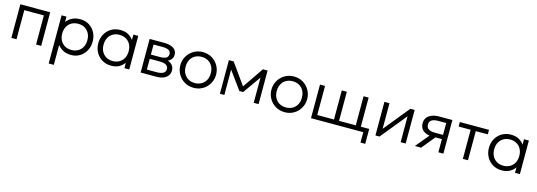

<svg xmlns="http://www.w3.org/2000/svg" viewBox="11 -1483 7481 2677"><g transform="rotate(15 3752.0 -145.0)"><path d="M82 0V-485H512.5V0H438.5V-420H156V0Z M677 210V-485H747.5V-408Q778.5 -448 825.5 -474Q872.5 -500 946 -500Q1018.5 -500 1073.8 -465.5Q1129 -431 1159.8 -372.5Q1190.5 -314 1190.5 -242.5Q1190.5 -189.5 1172.8 -142.8Q1155 -96 1122.5 -60.5Q1090 -25 1045 -5Q1000 15 945.5 15Q878.5 15 830.5 -10.2Q782.5 -35.5 751 -77V210ZM932.5 -53.5Q985.5 -53.5 1026.5 -76.8Q1067.5 -100 1090.8 -142.2Q1114 -184.5 1114 -242.5Q1114 -300.5 1090.5 -343Q1067 -385.5 1026.2 -408.5Q985.5 -431.5 932.5 -431.5Q879.5 -431.5 838.5 -408.5Q797.5 -385.5 774.2 -343Q751 -300.5 751 -242.5Q751 -184.5 774.2 -142.2Q797.5 -100 838.5 -76.8Q879.5 -53.5 932.5 -53.5Z M1523.5 15Q1449 15 1392.2 -19.5Q1335.5 -54 1303.5 -112.5Q1271.5 -171 1271.5 -242.5Q1271.5 -296 1289.8 -342.8Q1308 -389.5 1341.5 -425Q1375 -460.5 1421.5 -480.2Q1468 -500 1523.5 -500Q1598.5 -500 1647 -468.8Q1695.5 -437.5 1724.5 -390.5L1713.5 -374.5V-485H1783.5V0H1713.5V-110.5L1724.5 -94.5Q1695.5 -47.5 1647 -16.2Q1598.5 15 1523.5 15ZM1529 -53.5Q1581.5 -53.5 1622.5 -76.8Q1663.5 -100 1686.8 -142.2Q1710 -184.5 1710 -242.5Q1710 -300.5 1686.8 -343Q1663.5 -385.5 1622.5 -408.5Q1581.5 -431.5 1529 -431.5Q1476 -431.5 1435.2 -408.5Q1394.5 -385.5 1371.2 -343Q1348 -300.5 1348 -242.5Q1348 -184.5 1371.2 -142.2Q1394.5 -100 1435.2 -76.8Q1476 -53.5 1529 -53.5Z M1948 0V-485H2163Q2242.5 -485 2292.5 -453.2Q2342.5 -421.5 2342.5 -359Q2342.5 -333 2330.8 -311Q2319 -289 2297 -273Q2275 -257 2244 -249L2242.5 -265Q2302 -254 2332.5 -220.8Q2363 -187.5 2363 -139.5Q2363 -96.5 2340.2 -65.2Q2317.5 -34 2275.2 -17Q2233 0 2175.5 0ZM2021 -62H2165Q2224.5 -62 2257 -81.2Q2289.5 -100.5 2289.5 -140Q2289.5 -179.5 2257 -198.5Q2224.5 -217.5 2165 -217.5H2007.5V-278.5H2154Q2209.5 -278.5 2240 -295.2Q2270.5 -312 2270.5 -350.5Q2270.5 -389.5 2240.2 -406.5Q2210 -423.5 2154 -423.5H2021Z M2714 15Q2640 15 2581.5 -20Q2523 -55 2489.5 -113.8Q2456 -172.5 2456 -242.5Q2456 -295 2475.2 -341.5Q2494.5 -388 2529.5 -423.8Q2564.5 -459.5 2611.5 -479.8Q2658.5 -500 2714 -500Q2788.5 -500 2846.8 -465Q2905 -430 2938.5 -371.2Q2972 -312.5 2972 -242.5Q2972 -190.5 2952.8 -143.8Q2933.5 -97 2899 -61.2Q2864.5 -25.5 2817.2 -5.2Q2770 15 2714 15ZM2714 -53.5Q2767 -53.5 2808 -76.8Q2849 -100 2872.2 -142.2Q2895.5 -184.5 2895.5 -242.5Q2895.5 -300.5 2872.2 -343Q2849 -385.5 2808 -408.5Q2767 -431.5 2714 -431.5Q2661 -431.5 2620 -408.5Q2579 -385.5 2555.8 -343Q2532.5 -300.5 2532.5 -242.5Q2532.5 -184.5 2556 -142.2Q2579.5 -100 2620.2 -76.8Q2661 -53.5 2714 -53.5Z M3092 0V-485H3158H3161L3393 -160L3360.5 -159L3583.5 -485H3650.5V0H3580L3580.5 -389.5L3594 -383L3399 -107H3344.5L3143 -384L3156 -390L3156.5 0Z M4029 15Q3955 15 3896.5 -20Q3838 -55 3804.5 -113.8Q3771 -172.5 3771 -242.5Q3771 -295 3790.2 -341.5Q3809.5 -388 3844.5 -423.8Q3879.5 -459.5 3926.5 -479.8Q3973.5 -500 4029 -500Q4103.5 -500 4161.8 -465Q4220 -430 4253.5 -371.2Q4287 -312.5 4287 -242.5Q4287 -190.5 4267.8 -143.8Q4248.5 -97 4214 -61.2Q4179.5 -25.5 4132.2 -5.2Q4085 15 4029 15ZM4029 -53.5Q4082 -53.5 4123 -76.8Q4164 -100 4187.2 -142.2Q4210.5 -184.5 4210.5 -242.5Q4210.5 -300.5 4187.2 -343Q4164 -385.5 4123 -408.5Q4082 -431.5 4029 -431.5Q3976 -431.5 3935 -408.5Q3894 -385.5 3870.8 -343Q3847.5 -300.5 3847.5 -242.5Q3847.5 -184.5 3871 -142.2Q3894.5 -100 3935.2 -76.8Q3976 -53.5 4029 -53.5Z M5161.5 150V0H5064V-65H5230V150ZM4407 0V-485H4480V-65H4721.5V-485H4794.5V-65H5036V-485H5109V0Z M5337 0V-485H5410V-115L5711.5 -485H5773.5V0H5701V-374L5396.5 0Z M5906.5 0 6106 -242 6116.5 -190Q6053 -189.5 6011 -208Q5969 -226.5 5948.5 -259.5Q5928 -292.5 5928 -337Q5928 -384 5953 -417Q5978 -450 6023 -467.5Q6068 -485 6127.5 -485H6318V0H6245.5V-422.5H6132.5Q6068.5 -422.5 6036.5 -401.8Q6004.5 -381 6004.5 -338Q6004.5 -295.5 6034.5 -273.5Q6064.5 -251.5 6123.5 -251.5H6258.5V-190.5H6152.5L5996.5 0Z M6599 0V-420H6425.5V-485H6846.5V-420H6673V0Z M7162 15Q7087.5 15 7030.8 -19.5Q6974 -54 6942 -112.5Q6910 -171 6910 -242.5Q6910 -296 6928.2 -342.8Q6946.5 -389.5 6980 -425Q7013.5 -460.5 7060 -480.2Q7106.5 -500 7162 -500Q7237 -500 7285.5 -468.8Q7334 -437.5 7363 -390.5L7352 -374.5V-485H7422V0H7352V-110.5L7363 -94.5Q7334 -47.5 7285.5 -16.2Q7237 15 7162 15ZM7167.5 -53.5Q7220 -53.5 7261 -76.8Q7302 -100 7325.2 -142.2Q7348.5 -184.5 7348.5 -242.5Q7348.5 -300.5 7325.2 -343Q7302 -385.5 7261 -408.5Q7220 -431.5 7167.5 -431.5Q7114.5 -431.5 7073.8 -408.5Q7033 -385.5 7009.8 -343Q6986.5 -300.5 6986.5 -242.5Q6986.5 -184.5 7009.8 -142.2Q7033 -100 7073.8 -76.8Q7114.5 -53.5 7167.5 -53.5Z"/></g></svg>

Font: Geologica Cursive ExtraLight
Style: Regular
Weight: 250
Designer: Sindre Bremnes, Frode Helland
Foundry: Monokrom Skriftforlag AS
Version: Version 1.010;gftools[0.9.28]